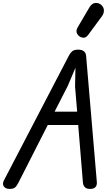

<svg xmlns="http://www.w3.org/2000/svg" viewBox="-43 -1262 721 1284"><path d="M19.5 1.5Q4.5 1.5 -7.2 -5.8Q-19 -13 -22.2 -26.2Q-25.5 -39.5 -15.5 -58L418 -890.5Q427 -908.5 440 -919.2Q453 -930 480 -930Q504 -930 517.8 -919.2Q531.5 -908.5 533 -887L604.5 -45.5Q606.5 -22.5 595 -10.5Q583.5 1.5 560.5 1.5Q534.5 1.5 523.8 -10.8Q513 -23 511.5 -41.5L480 -426H276.5L79 -38Q67 -15 55.2 -6.8Q43.5 1.5 19.5 1.5ZM322 -515H473L459 -682.5L461.5 -809L410.5 -688ZM491 -1017Q476 -1026.5 470.2 -1042.8Q464.5 -1059 477 -1080L554 -1211Q571.5 -1241 595 -1242.2Q618.5 -1243.5 634 -1229.5Q651 -1214 651.8 -1193.2Q652.5 -1172.5 639.5 -1154.5L547 -1029Q533.5 -1011 519.2 -1010Q505 -1009 491 -1017Z"/></svg>

Font: Edu AU VIC WA NT Pre Medium
Style: Regular
Weight: 500
Designer: Tina and Corey Anderson, Eben Sorkin, Mirko Velimirovic
Foundry: Google for Education
Version: Version 1.001